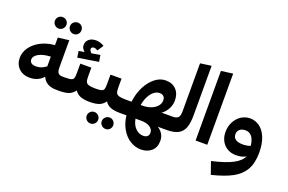

<svg xmlns="http://www.w3.org/2000/svg" viewBox="-125 -1239 2972 1978"><g transform="rotate(20 1361.0 -250.0)"><path d="M542 -66 522 0H487Q372 0 334 -88Q309 -57 270.5 -40Q232 -23 187 -23Q111 -23 66 -67.5Q21 -112 21 -183Q21 -241 57.5 -294.5Q94 -348 161.5 -384.5Q229 -421 318 -428V-511L439 -526V-231Q439 -185 453 -167.5Q467 -150 500 -150H535ZM208 -155Q268 -155 318 -196V-302Q233 -298 185.5 -270.5Q138 -243 138 -206Q138 -183 155.5 -169Q173 -155 208 -155ZM231 -665Q231 -691 249.5 -709Q268 -727 294 -727Q320 -727 338.5 -709Q357 -691 357 -665Q357 -638 338.5 -619.5Q320 -601 294 -601Q268 -601 249.5 -619.5Q231 -638 231 -665ZM396 -665Q396 -691 415 -709Q434 -727 460 -727Q486 -727 504 -709Q522 -691 522 -665Q522 -638 504 -619.5Q486 -601 460 -601Q434 -601 415 -619.5Q396 -638 396 -665Z M873 -68 853 0Q792 0 752.5 -14.5Q713 -29 688 -66Q662 -29 623.5 -14.5Q585 0 522 0L502 -67L535 -150Q580 -150 599 -157Q618 -164 623 -181Q628 -198 628 -237V-338H749V-239Q749 -201 757 -183Q765 -165 789.5 -157.5Q814 -150 865 -150ZM804 -421 577 -385 567 -455 629 -465Q594 -496 594 -530Q594 -568 622 -593.5Q650 -619 702 -619Q745 -619 790 -592L747 -526Q724 -541 704 -541Q691 -541 683.5 -533.5Q676 -526 676 -516Q676 -500 699 -477L792 -493Z M1204 -68 1184 0Q1123 0 1083.5 -14.5Q1044 -29 1019 -66Q993 -29 954.5 -14.5Q916 0 853 0L833 -67L866 -150Q911 -150 930 -157Q949 -164 954 -181Q959 -198 959 -237V-338H1080V-239Q1080 -201 1088 -183Q1096 -165 1120.5 -157.5Q1145 -150 1196 -150ZM873 143Q873 117 891.5 98.5Q910 80 936 80Q962 80 980.5 98.5Q999 117 999 143Q999 169 980.5 187.5Q962 206 936 206Q910 206 891.5 187.5Q873 169 873 143ZM1038 143Q1038 117 1057 98.5Q1076 80 1102 80Q1128 80 1146 98.5Q1164 117 1164 143Q1164 169 1146 187.5Q1128 206 1102 206Q1076 206 1057 187.5Q1038 169 1038 143Z M1697 0H1601Q1675 48 1675 129Q1675 202 1629 241Q1583 280 1515 280Q1452 280 1396 245Q1340 210 1303 146Q1266 82 1257 0H1184L1164 -66L1196 -150H1258Q1269 -242 1307 -316.5Q1345 -391 1400 -434Q1455 -477 1516 -477Q1590 -477 1632 -432Q1674 -387 1674 -314Q1674 -267 1651.5 -223Q1629 -179 1588 -150H1709L1717 -67ZM1358 -150H1377Q1428 -150 1470 -166Q1512 -182 1536.5 -210.5Q1561 -239 1561 -274Q1561 -302 1545.5 -317.5Q1530 -333 1500 -333Q1471 -333 1442.5 -312.5Q1414 -292 1391 -250.5Q1368 -209 1358 -150ZM1551 86Q1551 48 1515.5 24Q1480 0 1418 0H1356Q1369 68 1406.5 103.5Q1444 139 1490 139Q1519 139 1535 124.5Q1551 110 1551 86Z M1677 -67 1709 -150Q1750 -150 1768 -168Q1786 -186 1786 -237V-763L1907 -780V-238Q1907 -153 1888.5 -102Q1870 -51 1824.5 -25.5Q1779 0 1697 0Z M2015 0V-763L2143 -780V0Z M2674 -106Q2674 8 2632.5 81Q2591 154 2507 199.5Q2423 245 2283 279L2236 144Q2387 110 2465 68Q2543 26 2564 -27Q2525 0 2456 0Q2403 0 2362 -23.5Q2321 -47 2297.5 -90Q2274 -133 2274 -189Q2274 -251 2300.5 -301Q2327 -351 2371 -379Q2415 -407 2467 -407Q2523 -407 2570 -374Q2617 -341 2645.5 -273Q2674 -205 2674 -106ZM2487 -128Q2529 -128 2568 -143Q2552 -275 2462 -275Q2425 -275 2401.5 -255.5Q2378 -236 2378 -203Q2378 -128 2487 -128Z"/></g></svg>

Font: FiraGOUPP
Style: Bold
Weight: 700
Designer: bBox Type
Foundry: bBox Type GmbH
Version: Version 1.001